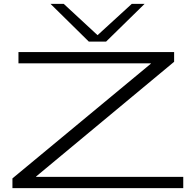

<svg xmlns="http://www.w3.org/2000/svg" viewBox="-20 -968 1000 988"><path d="M44 0V-50L756 -640V-642H75V-700H876V-650L166 -60V-58H923V0ZM724 -948 526 -754H437L240 -948H308L482 -787L658 -948Z"/></svg>

Font: Georama ExtraExtended Light
Style: Regular
Weight: 300
Width: 8
Designer: Jean-Baptiste Levee
Foundry: Production Type
Version: Version 1.000